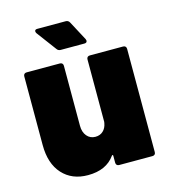

<svg xmlns="http://www.w3.org/2000/svg" viewBox="-106 -786 781 880"><g transform="rotate(-15 284.0 -346.0)"><path d="M353 -520H511Q518 -520 522 -516Q526 -512 526 -505V-15Q526 -8 522 -4Q518 0 511 0H353Q346 0 342 -4Q338 -8 338 -15V-48Q338 -51 336 -52Q334 -53 332 -50Q291 8 204 8Q128 8 83 -41.5Q38 -91 38 -179V-505Q38 -512 42 -516Q46 -520 53 -520H211Q218 -520 222 -516Q226 -512 226 -505V-220Q226 -190 241.5 -171.5Q257 -153 282 -153Q304 -153 318.5 -166.5Q333 -180 337 -203Q338 -205 338 -209V-505Q338 -512 342 -516Q346 -520 353 -520ZM213 -588 143 -682Q140 -687 140 -691Q140 -700 152 -700H287Q299 -700 305 -689L354 -597Q356 -591 356 -590Q356 -579 343 -579H231Q219 -579 213 -588Z"/></g></svg>

Font: Barlow Black
Style: Regular
Weight: 900
Designer: Jeremy Tribby
Foundry: Tribby Type
Version: Version 1.422